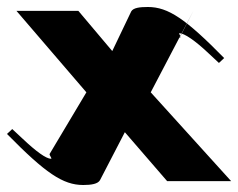

<svg xmlns="http://www.w3.org/2000/svg" viewBox="-68 -518 681 549"><path d="M593 0 363 -254 485 -487 445 -409C453 -412 441 -423 445 -423C459 -423 490 -402 529 -365L558 -338L573 -352C463 -464 413 -498 355 -498C332 -498 313 -496 307 -485L308 -487L253 -372L156 -487H-21L179 -254L74 -78C72 -75 82 -64 78 -64C64 -64 35 -85 -4 -122L-33 -149L-48 -135C62 -23 112 11 170 11C193 11 212 8 218 -3L289 -140L410 0Z"/></svg>

Font: Poland Can Into
Style: Bold
Weight: 700
Foundry: Cannot Into Space Fonts
Version: Version 0.99